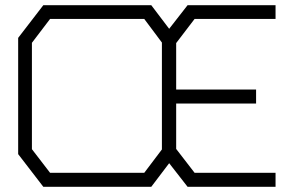

<svg xmlns="http://www.w3.org/2000/svg" viewBox="-20 -720 1122 740"><path d="M659 -554V-375H967V-321H659V-146L730 -54H1042V0H703L632 -91L563 0H147L50 -126V-574L147 -700H563L632 -609L703 -700H1042V-647H730ZM604 -144V-556L536 -647H173L103 -555V-145L173 -54H536Z"/></svg>

Font: Turret Road
Style: Regular
Weight: 400
Designer: Noponies
Foundry: Noponies
Version: Version 1.001; ttfautohint (v1.8)